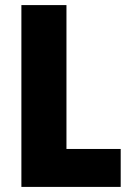

<svg xmlns="http://www.w3.org/2000/svg" viewBox="-20 -734 514 754"><path d="M64 0V-714H241V-149H454V0Z"/></svg>

Font: Noto Sans Malayalam Condensed Black
Style: Regular
Weight: 900
Width: 3
Designer: Jelle Bosma - Monotype Design Team
Foundry: Monotype Imaging Inc.
Version: Version 2.104; ttfautohint (v1.8.4.7-5d5b)